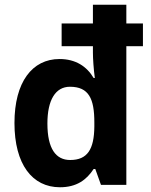

<svg xmlns="http://www.w3.org/2000/svg" viewBox="-20 -780 636 810"><path d="M233 10C303 10 345 -21 375 -67H382L406 0H513V-585H583V-681H513V-760H372V-681H240V-585H372V-558C372 -533 375 -488 380 -451H375C346 -500 299 -531 231 -531C116 -531 41 -434 41 -261C41 -87 116 10 233 10ZM276 -105C216 -105 180 -152 180 -259C180 -358 214 -414 275 -414C355 -414 378 -363 378 -264V-246C377 -150 349 -105 276 -105Z"/></svg>

Font: Noto Sans Malayalam SemiCondensed
Style: Bold
Weight: 700
Width: 4
Designer: Jelle Bosma - Monotype Design Team
Foundry: Monotype Imaging Inc.
Version: Version 2.104